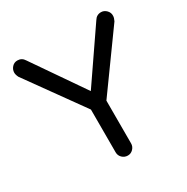

<svg xmlns="http://www.w3.org/2000/svg" viewBox="-159 -854 942 968"><g transform="rotate(-30 312.0 -370.0)"><path d="M313 -23Q294 -23 280.5 -36Q267 -49 267 -68V-317L33 -643Q25 -659 25 -671Q25 -689 37.5 -703Q50 -717 69 -717Q95 -717 109 -694L313 -398L516 -694Q530 -717 556 -717Q574 -717 587.5 -703Q601 -689 600 -671Q600 -659 592 -643L357 -317V-68Q357 -50 344 -36.5Q331 -23 313 -23Z"/></g></svg>

Font: Huninn
Style: Regular
Weight: 400
Designer: justfont
Foundry: justfont
Version: Version 1.003